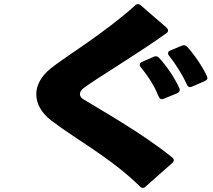

<svg xmlns="http://www.w3.org/2000/svg" viewBox="-20 -847 1040 937"><path d="M690 64 821 -52C826 -56 828 -61 828 -65C828 -70 826 -75 820 -79C670 -200 467 -313 386 -363C375 -370 370 -378 370 -388C370 -397 376 -408 388 -417C453 -466 652 -584 792 -685C798 -689 800 -694 800 -699C800 -703 798 -708 793 -712L667 -821C662 -825 658 -827 653 -827C649 -827 644 -825 640 -821C495 -689 292 -566 225 -511C180 -474 157 -430 157 -387C157 -342 181 -297 230 -259C338 -175 521 -77 663 63C668 68 672 70 677 70C681 70 686 68 690 64ZM916 -424 979 -451C991 -456 995 -464 990 -475C970 -519 927 -583 893 -619C886 -627 877 -628 867 -624L812 -601C804 -598 800 -593 800 -587C800 -583 802 -579 805 -575C835 -538 872 -480 892 -434C897 -423 905 -419 916 -424ZM779 -365 845 -392C856 -397 860 -406 855 -417C834 -465 791 -528 756 -565C749 -573 740 -574 730 -570L673 -545C666 -542 662 -537 662 -531C662 -527 663 -523 667 -519C701 -478 735 -426 754 -376C759 -364 767 -360 779 -365Z"/></svg>

Font: LINE Seed JP_OTF ExtraBold
Style: Regular
Weight: 800
Designer: LY Corporation & Fontrix & Fontworks
Version: Version 1.013